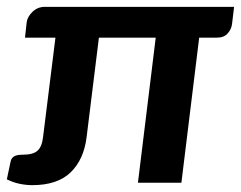

<svg xmlns="http://www.w3.org/2000/svg" viewBox="-25 -534 704 561"><path d="M69 7Q51 7 32 3Q13 -1 -5 -10L6 -62Q8 -72 16 -77Q24 -82 42 -82Q72 -82 85 -94Q98 -106 101 -135L137 -424H48L53 -469Q55 -485 70 -499.5Q85 -514 106 -514H659L653 -464Q651 -448 640 -436Q629 -424 609 -424H557L505 0H378L430 -424H264L228 -133Q220 -68 181.5 -30.5Q143 7 69 7Z"/></svg>

Font: Aleo
Style: Bold Italic
Weight: 700
Italic angle: -7°
Version: Version 2.001;gftools[0.9.29]